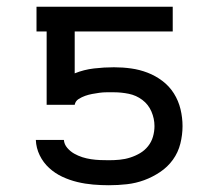

<svg xmlns="http://www.w3.org/2000/svg" viewBox="-20 -540 640 568"><path d="M302 8Q279 8 255.5 6Q232 4 209 -1.5Q186 -7 164.5 -17Q143 -27 125.5 -43Q108 -59 97.5 -80.5Q87 -102 86 -126H169Q170 -113 179 -102.5Q188 -92 199.5 -85.5Q211 -79 223.5 -75Q236 -71 249.5 -69Q263 -67 276 -66.5Q289 -66 302 -66Q318 -66 334 -67.5Q350 -69 365.5 -74Q381 -79 394.5 -87Q408 -95 418 -107.5Q428 -120 432.5 -135.5Q437 -151 437 -167Q437 -189 428 -210Q419 -231 401 -244.5Q383 -258 361 -262.5Q339 -267 317 -267Q306 -267 295.5 -267Q285 -267 274 -265.5Q263 -264 252.5 -262Q242 -260 232 -256.5Q222 -253 212.5 -247Q203 -241 201 -230H118V-447H88V-520H491V-447H201V-323Q228 -334 258 -337.5Q288 -341 317 -341Q343 -341 368 -337.5Q393 -334 416.5 -325Q440 -316 460.5 -300.5Q481 -285 494.5 -263.5Q508 -242 514 -217Q520 -192 520 -167Q520 -141 513.5 -115Q507 -89 491.5 -67.5Q476 -46 453.5 -31Q431 -16 406.5 -7Q382 2 355.5 5Q329 8 302 8Z"/></svg>

Font: R Plex Mono
Style: Regular
Weight: 400
Monospace: yes
Designer: Belleve Invis
Foundry: Belleve Invis
Version: Version 31.8.0